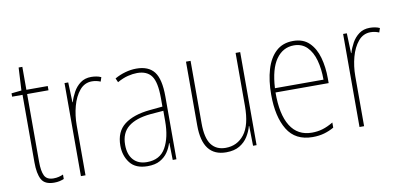

<svg xmlns="http://www.w3.org/2000/svg" viewBox="-65 -952 2246 1071"><g transform="rotate(-10 1058.0 -416.5)"><path d="M167 -107Q183 -107 197 -110.5Q211 -114 222 -119V-94Q210 -89 197 -86Q184 -83 166 -83Q113 -83 95 -116.5Q77 -150 77 -213V-596H18V-615L75 -621L82 -750H103V-620H224V-596H103V-212Q103 -159 116 -133Q129 -107 167 -107Z M471 -628Q485 -628 499.5 -625.5Q514 -623 527 -617L519 -593Q510 -597 497.5 -600Q485 -603 471 -603Q429 -603 401 -569.5Q373 -536 359 -484Q345 -432 345 -376V-93H319V-620H340L344 -507H346Q354 -535 369.5 -563Q385 -591 410 -609.5Q435 -628 471 -628Z M727 -630Q796 -630 828 -588.5Q860 -547 860 -449V-93H839L837 -189H835Q827 -162 810.5 -138Q794 -114 766.5 -98.5Q739 -83 696 -83Q628 -83 596.5 -124Q565 -165 565 -222Q565 -301 616.5 -340.5Q668 -380 761 -389L834 -396V-444Q834 -534 808.5 -569.5Q783 -605 727 -605Q703 -605 674.5 -598Q646 -591 614 -573L604 -596Q632 -612 664 -621Q696 -630 727 -630ZM761 -366Q678 -358 635 -323.5Q592 -289 592 -222Q592 -167 619.5 -136.5Q647 -106 696 -106Q770 -106 802.5 -163.5Q835 -221 835 -313V-372Z M1314 -620V-93H1294L1292 -205H1290Q1282 -175 1264.5 -147Q1247 -119 1217 -101Q1187 -83 1141 -83Q1007 -83 1007 -259V-620H1033V-266Q1033 -183 1061 -145.5Q1089 -108 1142 -108Q1208 -108 1248 -159.5Q1288 -211 1288 -320V-620Z M1615 -630Q1672 -630 1706 -596.5Q1740 -563 1755 -508.5Q1770 -454 1770 -391V-364H1469Q1468 -240 1509 -174Q1550 -108 1631 -108Q1663 -108 1691.5 -116.5Q1720 -125 1752 -144V-115Q1726 -100 1696.5 -91.5Q1667 -83 1631 -83Q1533 -83 1488 -157Q1443 -231 1443 -356Q1443 -436 1461.5 -498Q1480 -560 1518 -595Q1556 -630 1615 -630ZM1615 -605Q1553 -605 1514.5 -551Q1476 -497 1470 -388H1745Q1745 -449 1731.5 -498Q1718 -547 1689 -576Q1660 -605 1615 -605Z M2049 -628Q2063 -628 2077.5 -625.5Q2092 -623 2105 -617L2097 -593Q2088 -597 2075.5 -600Q2063 -603 2049 -603Q2007 -603 1979 -569.5Q1951 -536 1937 -484Q1923 -432 1923 -376V-93H1897V-620H1918L1922 -507H1924Q1932 -535 1947.5 -563Q1963 -591 1988 -609.5Q2013 -628 2049 -628Z"/></g></svg>

Font: Noto Sans Telugu UI Condensed Thin
Style: Regular
Weight: 100
Width: 3
Designer: Jelle Bosma - Monotype Design Team
Foundry: Monotype Imaging Inc.
Version: Version 2.005; ttfautohint (v1.8.4.7-5d5b)